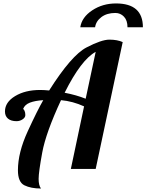

<svg xmlns="http://www.w3.org/2000/svg" viewBox="-20 -980 849 1114"><path d="M809.1 -821.8H719.7Q719.7 -861.8 699.2 -883.3Q678.7 -904.8 649.4 -904.8Q600.1 -904.8 568.4 -880.9Q536.6 -856.9 531.7 -821.8H445.8Q454.6 -879.9 514.9 -919.9Q575.2 -960 653.3 -960Q809.1 -960 809.1 -821.8ZM355 -441.9Q423.3 -428.7 477.1 -407.2L535.2 -679.2Q450.7 -633.3 355 -441.9ZM217.8 113.8Q159.2 113.8 121.6 95.2Q84 76.7 84 7.8Q84 -94.7 140.9 -218.3Q197.8 -341.8 231 -398.9Q183.6 -396 153.6 -384.5Q123.5 -373 113.8 -347.2Q117.7 -347.2 122.3 -337.2Q127 -327.1 127 -312.5Q127 -297.9 110.8 -287.4Q94.7 -276.9 76.2 -276.9Q43.9 -276.9 26.4 -291.7Q8.8 -306.6 8.8 -333.5Q8.8 -386.7 67.6 -422.4Q126.5 -458 212.9 -458Q233.4 -458 265.1 -455.1Q394.5 -659.2 481.7 -704.6Q568.8 -750 614.7 -750Q660.6 -750 691.9 -735.8L535.2 0H391.1L467.8 -362.8Q402.8 -392.6 334 -398.9Q246.1 -209.5 225.1 -95.2Q204.1 19 204.1 57.6Q204.1 96.2 217.8 113.8Z"/></svg>

Font: Lobster-Regular
Style: Regular
Weight: 400
Designer: Pablo Impallari
Foundry: Pablo Impallari
Version: Version 1.007; ttfautohint (v1.1) -l 8 -r 50 -G 50 -x 14 -D 